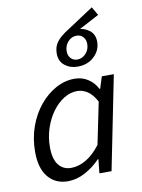

<svg xmlns="http://www.w3.org/2000/svg" viewBox="-93 -905 723 981"><g transform="rotate(-10 268.5 -415.0)"><path d="M179.4 12Q115.3 12 77.3 -33.5Q39.4 -78.9 39.4 -164.4Q39.4 -234.2 61.1 -294.9Q82.7 -355.6 120.2 -401.2Q157.7 -446.7 204.6 -472.4Q251.5 -498.1 301.6 -498.1Q341.2 -498.1 371.9 -478.1Q402.7 -458.1 419.5 -424.7H422.8L442.2 -486.1H504.5L407 0H344L351.6 -72.1H348.3Q312.8 -35 268.8 -11.5Q224.9 12 179.4 12ZM207.1 -52.3Q246.1 -52.3 285.1 -75.1Q324.2 -97.9 359.6 -144.8L404.2 -361.7Q383.2 -400.7 357.9 -417.2Q332.6 -433.8 304.7 -433.8Q268.2 -433.8 234.6 -412.6Q201 -391.3 174.9 -355.2Q148.8 -319.2 133.5 -272.8Q118.2 -226.4 118.2 -175.6Q118.2 -113.2 142.4 -82.7Q166.5 -52.3 207.1 -52.3ZM329.7 -556.1Q291.2 -556.1 263.4 -578.1Q235.5 -600 235.5 -640.5Q235.5 -676.2 254.3 -700.5Q273.1 -724.8 311.7 -749.2L452.9 -842L478.1 -798.3L359.8 -735.8L355.4 -745.2Q394.2 -745.2 421.9 -724.4Q449.6 -703.5 449.6 -664.5Q449.6 -619.9 415.8 -588Q382.1 -556.1 329.7 -556.1ZM334.6 -592.1Q360.2 -592.1 378.9 -612.6Q397.6 -633.2 397.6 -661.8Q397.6 -684 384.7 -698.5Q371.8 -712.9 350.4 -712.9Q324.8 -712.9 306.1 -692.4Q287.5 -671.8 287.5 -643.2Q287.5 -620.7 300.5 -606.4Q313.6 -592.1 334.6 -592.1Z"/></g></svg>

Font: Source Sans Variable
Style: Italic
Weight: 200
Italic angle: -11°
Designer: Paul D. Hunt
Foundry: Adobe Systems Incorporated
Version: Version 3.006;hotconv 1.0.111;makeotfexe 2.5.65597